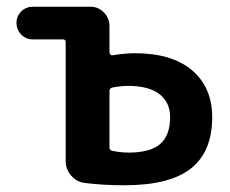

<svg xmlns="http://www.w3.org/2000/svg" viewBox="-20 -540 684 570"><path d="M305 -270V-102Q305 -94 314 -92Q341 -87 362 -87Q426 -87 455.5 -112.5Q485 -138 485 -192Q485 -236 453.5 -260.5Q422 -285 360 -285Q338 -285 313 -280Q305 -278 305 -270ZM77 -423Q57 -423 43 -437.5Q29 -452 29 -472Q29 -492 43 -506Q57 -520 77 -520H249Q272 -520 288.5 -503Q305 -486 305 -463V-384Q305 -381 308 -378Q311 -375 314 -376Q354 -382 380 -382Q491 -382 550.5 -331Q610 -280 610 -192Q610 -90 547 -40Q484 10 350 10Q284 10 231 3Q207 0 191 -19Q175 -38 175 -62V-415Q175 -423 167 -423Z"/></svg>

Font: Rounded Mplus 1c Bold
Style: Bold
Weight: 700
Version: Version 1.059.20150529